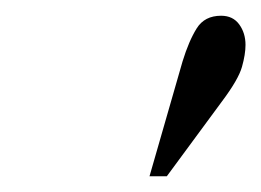

<svg xmlns="http://www.w3.org/2000/svg" viewBox="-20 -744 332 244"><path d="M170 -520 212 -666Q220 -692 230 -708Q240 -724 261 -724Q276 -724 284 -713Q292 -702 292 -687Q292 -675 287.5 -659Q283 -643 262 -615L192 -520Z"/></svg>

Font: Baskervville
Style: Italic
Weight: 400
Italic angle: -18°
Designer: ANRT
Foundry: ANRT
Version: Version 1.100